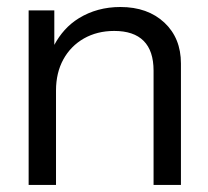

<svg xmlns="http://www.w3.org/2000/svg" viewBox="-20 -527 588 543"><path d="M444.8 -463.1C413.5 -492.4 372 -507.2 320.4 -507.2C276.5 -507.2 237.3 -496.5 202.8 -475.3C172.5 -456.6 150.2 -430.8 133.6 -400.1V-497.5H61V-3.9H138.4V-271C138.4 -304.6 145.4 -333.9 159.2 -359.1C173.1 -384.3 192.5 -404 217.3 -418.2C242.2 -432.3 270.7 -439.5 303 -439.5C339.8 -439.5 367.5 -430.2 386.2 -411.4C404.9 -392.7 414.3 -364.6 414.3 -327.2V-3.9H491.7V-347.5C491.7 -395.2 476.1 -433.8 444.8 -463.2Z"/></svg>

Font: Diatome
Style: Regular
Weight: 400
Designer: 15.100.17
Foundry: 15.100.17
Version: Version 1.008;Fontself Maker 3.5.8